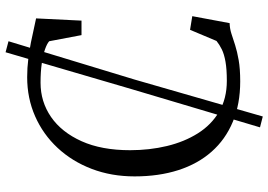

<svg xmlns="http://www.w3.org/2000/svg" viewBox="-157 -714 963 689"><g transform="rotate(-90 324.5 -369.5)"><path d="M212 82 349.5 -380 481.5 -831 521 -820.5 383.5 -368 251 92ZM377 11Q295.5 11 232 -15.5Q168.5 -42 124.8 -91.5Q81 -141 58.5 -211Q36 -281 36 -368Q36 -451.5 63 -522Q90 -592.5 138.5 -644.5Q187 -696.5 251.8 -725Q316.5 -753.5 392 -753.5Q425.5 -753.5 457.2 -749.5Q489 -745.5 517 -740Q545 -734.5 567.2 -729.2Q589.5 -724 603 -721.5L595 -558.5H543L521 -674.5Q512 -682.5 492 -689.5Q472 -696.5 441.8 -701Q411.5 -705.5 372 -705.5Q304 -705.5 249.2 -667.8Q194.5 -630 162.2 -558.2Q130 -486.5 130 -384Q130 -314.5 145 -252Q160 -189.5 190.5 -141Q221 -92.5 268 -64.8Q315 -37 379 -37Q420.5 -37 447.5 -41.8Q474.5 -46.5 491.8 -55Q509 -63.5 522 -74L562 -169L611 -161L586 -27Q566.5 -26.5 548 -20.5Q529.5 -14.5 507 -7.2Q484.5 0 453.2 5.5Q422 11 377 11Z"/></g></svg>

Font: Merriweather Light
Style: Regular
Weight: 300
Designer: Eben Sorkin
Foundry: Eben Sorkin
Version: Version 2.100